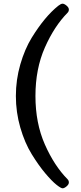

<svg xmlns="http://www.w3.org/2000/svg" viewBox="-20 -758 437 1040"><path d="M152 -554Q223 -669 296 -727Q310 -738 319 -738Q328 -738 340.5 -727.5Q353 -717 353 -706.5Q353 -696 346 -689Q274 -616 223 -500.5Q172 -385 172 -238Q172 -91 223 24.5Q274 140 346 213Q353 220 353 230.5Q353 241 340.5 251.5Q328 262 319 262Q310 262 285.5 242.5Q261 223 225.5 181Q190 139 152 77.5Q114 16 90 -67Q66 -150 66 -238Q66 -326 90 -409Q114 -492 152 -554Z"/></svg>

Font: Cagliostro
Style: Regular
Weight: 400
Designer: Matthew Desmond
Foundry: Matthew Desmond
Version: Version